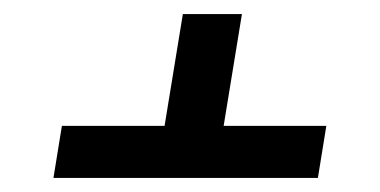

<svg xmlns="http://www.w3.org/2000/svg" viewBox="-20 -556 540 273"><path d="M56 -303 68 -377H214L240 -536H324L298 -377H444L432 -303Z"/></svg>

Font: Iosevka Medium Oblique
Style: Regular
Weight: 500
Italic angle: -9°
Monospace: yes
Designer: Belleve Invis
Foundry: Belleve Invis
Version: Version 32.5.0; ttfautohint (v1.8.4)